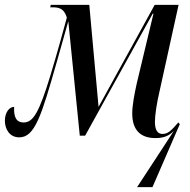

<svg xmlns="http://www.w3.org/2000/svg" viewBox="-20 -556 777 787"><path d="M542 211H605L717 -47L711 -54L710 -53C682 -21 669 -7 646 -7C631 -7 615 -16 615 -56C615 -85 623 -134 632 -173L712 -536H614L384 -118L346 -536H188L186 -526H198C229 -526 244 -515 254 -484C248 -460 213 -334 187 -248C140 -94 116 -54 77 -54C45 -54 36 -79 38 -118C18 -118 0 -95 0 -61C0 -27 19 7 59 7C123 7 150 -82 213 -303C231 -367 244 -411 260 -469L307 0H329L606 -500H609L541 -216C531 -171 522 -124 522 -91C522 -23 556 10 617 10C654 10 675 -1 693 -20Z"/></svg>

Font: Noto Serif Display ExtraCondensed Medium
Style: Italic
Weight: 500
Width: 2
Italic angle: -12°
Designer: Monotype Design Team
Foundry: Monotype Imaging Inc.
Version: Version 2.009